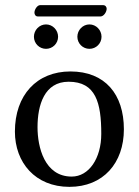

<svg xmlns="http://www.w3.org/2000/svg" viewBox="-20 -717 540 747"><path d="M38 -205C38 -85 117 10 250 10C382 10 462 -83 462 -214C462 -350 389 -439 254 -439C123 -439 38 -347 38 -205ZM247 -399C353 -399 374 -317 374 -196C374 -101 326 -30 259 -30C153 -30 126 -145 126 -222C126 -309 153 -399 247 -399ZM371 -653C384 -653 395 -671 395 -683C395 -689 391 -697 381 -697H136C125 -697 114 -680 114 -668C114 -661 118 -653 127 -653ZM112 -574C112 -548 133 -527 159 -527C185 -527 206 -548 206 -574C206 -600 185 -622 159 -622C133 -622 112 -600 112 -574ZM281 -574C281 -548 302 -527 328 -527C354 -527 375 -548 375 -574C375 -600 354 -622 328 -622C302 -622 281 -600 281 -574Z"/></svg>

Font: Libertinus Sans
Style: Regular
Weight: 400
Designer: Philipp H. Poll, Khaled Hosny
Foundry: Caleb Maclennan
Version: Version 7.050;RELEASE